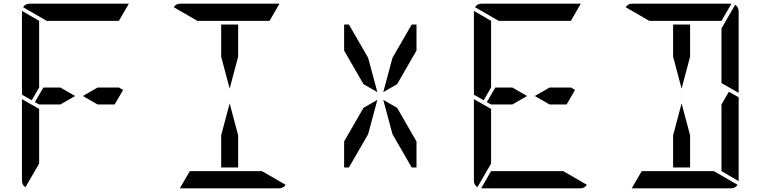

<svg xmlns="http://www.w3.org/2000/svg" viewBox="-20 -1020 4120 1040"><path d="M387 -500 307 -454H212H192L169 -467L215 -546H307ZM624 -546 647 -533 601 -454H509L429 -500L509 -546ZM192 -218V-134L118 -6Q99 -18 99 -41V-483L192 -430ZM233 -907 105 -981Q117 -1000 140 -1000H676Q676 -1000 678 -1000L624 -907H621H590H454H362ZM99 -959Q99 -959 99 -961L192 -907V-905V-895V-887V-782V-578V-546L152 -477L99 -507Z M1178 -713V-887H1270V-713L1224 -540ZM1270 -287V-113H1178V-287L1224 -460ZM1049 -907 921 -981Q933 -1000 956 -1000H1492Q1492 -1000 1494 -1000L1440 -907H1437H1406H1270H1178ZM1399 -93 1527 -19Q1515 0 1492 0H956Q956 0 954 0L1008 -93H1011H1042H1178H1270Z M1844 -746V-887H1870L1974 -707L2024 -521L1949 -564ZM2106 -707 2210 -887H2236V-746L2131 -564L2056 -521ZM1974 -293 1870 -113H1844V-254L1949 -436L2024 -479ZM2236 -254V-113H2210L2106 -293L2056 -479L2131 -436Z M2835 -500 2755 -454H2660H2640L2617 -467L2663 -546H2755ZM3072 -546 3095 -533 3049 -454H2957L2877 -500L2957 -546ZM2640 -218V-134L2566 -6Q2547 -18 2547 -41V-483L2640 -430ZM2681 -907 2553 -981Q2565 -1000 2588 -1000H3124Q3124 -1000 3126 -1000L3072 -907H3069H3038H2902H2810ZM3031 -93 3159 -19Q3147 0 3124 0H2588Q2588 0 2586 0L2640 -93H2643H2674H2810H2902ZM2547 -959Q2547 -959 2547 -961L2640 -907V-905V-895V-887V-782V-578V-546L2600 -477L2547 -507Z M3626 -713V-887H3718V-713L3672 -540ZM3928 -523 3981 -493V-41Q3981 -41 3981 -39L3888 -93V-95V-103V-113V-218V-454ZM3718 -287V-113H3626V-287L3672 -460ZM3962 -994Q3981 -982 3981 -959V-517L3888 -570V-607V-782V-866ZM3497 -907 3369 -981Q3381 -1000 3404 -1000H3940Q3940 -1000 3942 -1000L3888 -907H3885H3854H3718H3626ZM3847 -93 3975 -19Q3963 0 3940 0H3404Q3404 0 3402 0L3456 -93H3459H3490H3626H3718Z"/></svg>

Font: DSEG14 Modern
Style: Regular
Weight: 400
Designer: Keshikan(Twitter:@keshinomi_88pro)
Version: Version 0.46